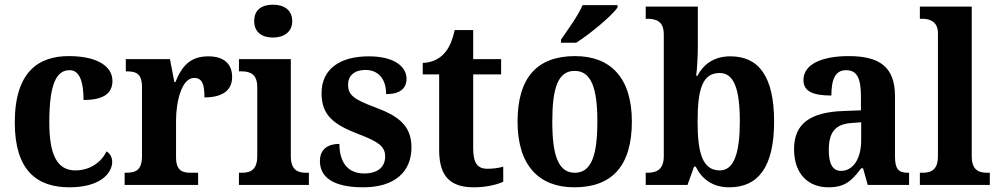

<svg xmlns="http://www.w3.org/2000/svg" viewBox="-20 -788 4253 818"><path d="M276 10C407 10 458 -50 458 -99C458 -118 449 -134 434 -143C412 -98 365 -62 301 -62C222 -62 190 -131 190 -267C190 -439 224 -489 277 -489C323 -489 336 -430 336 -362C436 -362 459 -401 459 -444C459 -503 398 -549 273 -549C144 -549 43 -482 43 -266C43 -62 137 10 276 10Z M511 0H824V-52H794C757 -52 730 -60 730 -119V-274C730 -355 754 -456 807 -456C842 -456 851 -428 851 -373C925 -373 969 -401 969 -460C969 -512 938 -548 868 -548C792 -548 756 -509 727 -438H723L704 -536H516V-484H519C560 -484 585 -475 585 -416V-124C585 -61 557 -52 515 -52H511Z M1143 -628C1187 -628 1225 -650 1225 -698C1225 -748 1187 -768 1143 -768C1097 -768 1063 -748 1063 -698C1063 -650 1097 -628 1143 -628ZM998 0H1296V-52H1285C1247 -52 1219 -65 1219 -123V-536H998V-484H1010C1047 -484 1076 -471 1076 -417V-123C1076 -65 1048 -52 1010 -52H998Z M1528 10C1660 10 1733 -55 1733 -160C1733 -255 1675 -295 1575 -332C1490 -364 1463 -382 1463 -427C1463 -466 1490 -490 1537 -490C1590 -490 1625 -454 1625 -387C1684 -387 1712 -411 1712 -453C1712 -501 1664 -548 1551 -548C1431 -548 1350 -496 1350 -391C1350 -296 1402 -257 1509 -216C1590 -185 1621 -165 1621 -122C1621 -80 1594 -49 1531 -49C1464 -49 1426 -94 1426 -175C1383 -175 1343 -157 1343 -102C1343 -35 1396 10 1528 10Z M1999 10C2058 10 2104 -4 2124 -14V-78C2104 -72 2081 -69 2057 -69C2012 -69 1996 -96 1996 -157V-471H2115V-536H1996V-660H1917C1907 -613 1892 -582 1874 -562C1855 -540 1824 -521 1781 -520V-471H1851V-148C1851 -31 1904 10 1999 10Z M2370 -619V-606H2435C2495 -644 2587 -721 2611 -756V-766H2462C2443 -721 2398 -660 2370 -619ZM2427 10C2588 10 2672 -82 2672 -270C2672 -458 2580 -549 2430 -549C2269 -549 2185 -458 2185 -270C2185 -82 2277 10 2427 10ZM2429 -52C2358 -52 2333 -127 2333 -270C2333 -413 2357 -486 2428 -486C2499 -486 2525 -413 2525 -270C2525 -127 2500 -52 2429 -52Z M3087 10C3210 10 3278 -76 3278 -270C3278 -463 3212 -548 3092 -548C3020 -548 2977 -513 2951 -465H2946C2950 -494 2953 -552 2953 -588V-760H2731V-708H2736C2776 -708 2808 -698 2808 -641V-122C2808 -61 2772 -52 2737 -52H2731V0H2909L2937 -78H2944C2970 -26 3015 10 3087 10ZM3047 -62C2973 -62 2952 -136 2952 -270C2952 -409 2973 -477 3046 -477C3107 -477 3132 -409 3132 -271C3132 -136 3107 -62 3047 -62Z M3509 10C3580 10 3608 -17 3649 -71H3657L3677 0H3853V-52H3849C3807 -52 3793 -68 3793 -123V-378C3793 -503 3727 -549 3596 -549C3489 -549 3403 -518 3403 -447C3403 -400 3441 -381 3522 -381C3522 -449 3538 -489 3585 -489C3635 -489 3648 -448 3648 -374V-318L3572 -315C3432 -310 3363 -261 3363 -153C3363 -42 3428 10 3509 10ZM3563 -60C3527 -60 3511 -91 3511 -148C3511 -221 3535 -259 3608 -264L3649 -267V-191C3649 -112 3615 -60 3563 -60Z M3899 0H4197V-52H4186C4148 -52 4120 -65 4120 -123V-760H3899V-708H3910C3935 -708 3976 -700 3976 -647V-123C3976 -65 3948 -52 3910 -52H3899Z"/></svg>

Font: Noto Serif Georgian SemiCondensed Bold
Style: Regular
Weight: 700
Width: 4
Designer: Monotype Design Team, Akaki Razmadze
Foundry: Google LLC
Version: Version 2.003